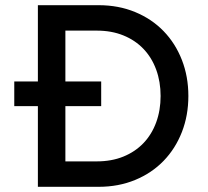

<svg xmlns="http://www.w3.org/2000/svg" viewBox="-20 -720 802 740"><path d="M126 -311H35V-406H126V-700H360Q437 -700 501 -673.5Q565 -647 610.5 -600Q656 -553 681 -489Q706 -425 706 -350Q706 -275 681 -211Q656 -147 610.5 -100Q565 -53 501 -26.5Q437 0 360 0H126ZM232 -602V-406H370V-311H232V-98H353Q410 -98 455.5 -116.5Q501 -135 533 -168.5Q565 -202 582 -248.5Q599 -295 599 -350Q599 -405 582 -451.5Q565 -498 533 -531.5Q501 -565 455.5 -583.5Q410 -602 353 -602Z"/></svg>

Font: NT Somic Medium
Style: Regular
Weight: 500
Designer: Ravid Balaliev — lead type designer, mastering
Michael Voronin — secret advisor, marketing
Ivan Kovalenko — best boy
Foundry: NT Type
Version: Version 0.7